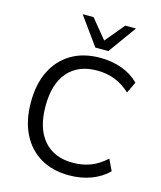

<svg xmlns="http://www.w3.org/2000/svg" viewBox="-135 -1035 959 1141"><g transform="rotate(15 344.5 -464.0)"><path d="M399 9Q296 9 222 -35Q148 -79 108 -160Q68 -241 68 -353Q68 -465 108 -545.5Q148 -626 222 -670Q296 -714 399 -714Q472 -714 533.5 -691.5Q595 -669 638 -625L605 -556Q559 -598 509.5 -617Q460 -636 400 -636Q285 -636 221.5 -563Q158 -490 158 -353Q158 -217 221.5 -143Q285 -69 400 -69Q460 -69 509.5 -88Q559 -107 605 -149L638 -80Q595 -37 533.5 -14Q472 9 399 9ZM354 -765 230 -937H297L394 -819L492 -937H558L434 -765Z"/></g></svg>

Font: Nunito Sans 10pt
Style: Regular
Weight: 400
Designer: Vernon Adams
Foundry: Vernon Adams
Version: Version 3.101;gftools[0.9.27]